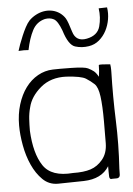

<svg xmlns="http://www.w3.org/2000/svg" viewBox="-54 -796 583 839"><g transform="rotate(-5 238.0 -376.5)"><path d="M389 -499Q389 -473 385 -448Q375 -466 365.5 -473.5Q356 -481 341 -488.5Q326 -496 269 -497Q212 -498 187 -497Q152 -496 121 -478.5Q90 -461 67.5 -430.5Q45 -400 32 -358Q19 -316 19 -266Q19 -226 27.5 -179Q36 -132 54 -92Q72 -52 99.5 -25Q127 2 166 2Q201 2 279.5 0Q358 -2 391 -55Q391 -45 391 -32.5Q391 -20 391.5 -10Q392 0 399 2Q398 1 426 1Q438 -1 438.5 -14Q439 -27 439 -40Q446 -147 442 -251.5Q438 -356 441 -464V-474Q441 -480 440.5 -486Q440 -492 439 -498Q407 -500 404.5 -500.5Q402 -501 395.5 -500.5Q389 -500 389 -499ZM243 -461Q308 -457 328 -444.5Q348 -432 363.5 -417.5Q379 -403 384.5 -361.5Q390 -320 390 -253Q390 -199 389.5 -156Q389 -113 366.5 -85.5Q344 -58 313.5 -48Q283 -38 236 -39Q141 -31 105 -85Q69 -139 64 -239Q64 -264 65.5 -290Q67 -316 74 -341Q85 -388 130 -426Q175 -464 243 -461ZM172 -720Q194 -724 211 -715Q228 -706 244 -663Q264 -598 293 -589Q322 -580 353 -585Q379 -589 398.5 -605.5Q418 -622 430 -645Q442 -668 446.5 -694.5Q451 -721 447 -746V-747L410 -746Q416 -706 405.5 -667Q395 -628 347 -618.5Q299 -609 285.5 -654.5Q272 -700 263.5 -714Q255 -728 240 -739Q224 -750 206 -753.5Q188 -757 170 -754Q152 -751 135 -742Q118 -733 105 -720Q95 -709 86 -692Q77 -675 69 -656Q61 -637 54.5 -619.5Q48 -602 45 -591Q60 -592 68.5 -592Q77 -592 89 -591V-592Q99 -642 117 -676.5Q135 -711 172 -720Z"/></g></svg>

Font: Londrina Solid Thin
Style: Regular
Weight: 250
Designer: Marcelo Magalhaes
Foundry: Marcelo Magalhães
Version: Version 1.002